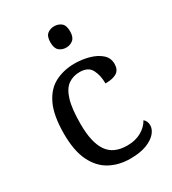

<svg xmlns="http://www.w3.org/2000/svg" viewBox="-187 -859 866 967"><g transform="rotate(-30 246.0 -375.0)"><path d="M283 10Q217 10 165.5 -18Q114 -46 84.5 -106.5Q55 -167 55 -265Q55 -372 84.5 -433.5Q114 -495 164.5 -520.5Q215 -546 278 -546Q320 -546 360 -535Q400 -524 426 -501.5Q452 -479 452 -444Q452 -410 429.5 -395.5Q407 -381 363 -381Q363 -428 345.5 -462Q328 -496 278 -496Q240 -496 211.5 -476Q183 -456 167.5 -406Q152 -356 152 -266Q152 -160 187.5 -107.5Q223 -55 303 -55Q350 -55 384.5 -74.5Q419 -94 436 -125Q453 -111 453 -86Q453 -63 434 -41Q415 -19 377.5 -4.5Q340 10 283 10ZM283 -636Q259 -636 242.5 -650Q226 -664 226 -698Q226 -733 242.5 -746.5Q259 -760 283 -760Q306 -760 323 -746.5Q340 -733 340 -698Q340 -664 323 -650Q306 -636 283 -636Z"/></g></svg>

Font: NotoSerif-Regular
Style: Regular
Weight: 400
Designer: Monotype Design Team
Foundry: Monotype Imaging Inc.
Version: Version 2.007; ttfautohint (v1.8) -l 8 -r 50 -G 200 -x 14 -D